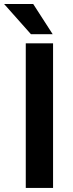

<svg xmlns="http://www.w3.org/2000/svg" viewBox="-50 -924 357 944"><path d="M210.9 -710.9V0H76.7V-710.9ZM113.3 -904.3 209 -755.9H102.1L-29.8 -904.3Z"/></svg>

Font: Vazirmatn UI FD SemiBold
Style: Regular
Weight: 600
Designer: Saber Rastikerdar
Foundry: Saber Rastikerdar
Version: Version 33.003